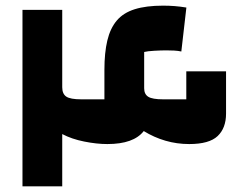

<svg xmlns="http://www.w3.org/2000/svg" viewBox="-20 -660 873 680"><path d="M639.8 -407.4H780.6V-257.6Q780.6 -206.5 750.8 -178.1Q720.9 -149.8 650.2 -149.8Q606.5 -149.8 566.1 -161.6Q525.7 -173.3 489.1 -195.8Q453.5 -149.8 360.2 -149.8Q322.2 -149.8 278.1 -158.7Q233.9 -167.5 200.4 -185.2V0H59.6V-625H200.4V-351Q200.4 -327.6 214.7 -317.9Q228.9 -308.2 268 -308.2H349.8V-413Q349.8 -473.3 360.1 -516.5Q370.4 -559.7 393.6 -587.2Q416.7 -614.6 457.1 -627.3Q497.5 -640 557.5 -640Q578.7 -640 598.8 -638.4Q618.8 -636.8 640.1 -633.3L622.2 -477.6Q611.1 -480.1 597 -480.9Q582.8 -481.6 569 -481.6Q550.4 -481.6 526.3 -480.2Q502.3 -478.9 490.6 -475.9V-347.4Q490.6 -326.4 505.1 -317.3Q519.6 -308.2 558 -308.2H639.8Z"/></svg>

Font: Changa
Style: Regular
Weight: 400
Designer: Eduardo Rodriguez Tunni
Foundry: Eduardo Rodriguez Tunni
Version: Version 3.003